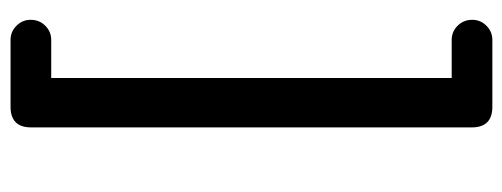

<svg xmlns="http://www.w3.org/2000/svg" viewBox="-322 -460 976 373"><g transform="rotate(90 166.5 -274.0)"><path d="M58 194Q42 194 30.5 182.5Q19 171 19 155Q19 138 30.5 126.5Q42 115 58 115H132V-663H58Q42 -663 30.5 -674.5Q19 -686 19 -703Q19 -719 30.5 -730.5Q42 -742 58 -742H188Q228 -742 228 -702V154Q228 194 188 194Z"/></g></svg>

Font: Sepalumica Med
Style: Regular
Weight: 500
Designer: Julieta Ulanovsky
Foundry: Julieta Ulanovsky
Version: Version 7.200